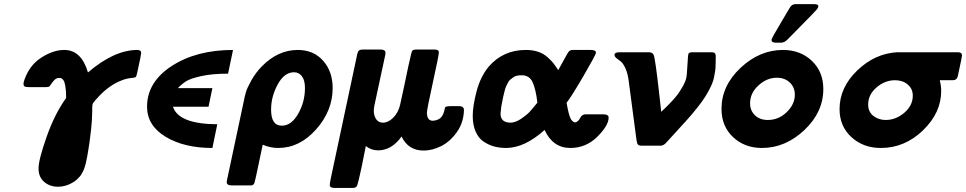

<svg xmlns="http://www.w3.org/2000/svg" viewBox="-20 -714 4735 941"><path d="M95.2 -304.2Q95.2 -310.1 100.1 -324.2Q125 -395 183.1 -432.1Q241.2 -469.2 294.9 -469.2Q378.9 -469.2 411.1 -358.9Q539.1 -468.8 652.8 -469.2Q671.9 -469.2 671.9 -454.1Q671.9 -446.3 652.8 -358.9Q648.9 -338.9 644.5 -335.9Q640.1 -333 619.1 -331.1Q598.1 -329.1 573.2 -318.8Q517.1 -296.9 465.8 -243.2Q439.9 -215.3 436 -208.7Q432.1 -202.1 432.1 -188V-175.8Q432.1 -174.8 431.6 -157Q431.2 -139.2 430.2 -123Q429.2 -106.9 426.5 -80.1Q423.8 -53.2 418.9 -18.6Q414.1 16.1 407.2 54.2Q406.2 57.1 404.1 68.6Q401.9 80.1 400.9 85Q399.9 89.8 396.5 100.8Q393.1 111.8 390.6 117.9Q388.2 124 382.6 134Q377 144 371.6 150.6Q366.2 157.2 357.7 165Q349.1 172.9 338.9 179.2Q303.7 201.2 263.9 201.2Q224.1 201.2 196.5 177.5Q168.9 153.8 168.9 111.8Q168.9 68.8 208.5 -43.5Q248 -155.8 304.2 -233.9Q304.2 -270 300.5 -290Q296.9 -310.1 293.5 -316.7Q290 -323.2 283.2 -329.1Q276.4 -332 269 -332Q256.8 -332 246.8 -322Q236.8 -312 230 -301Q223.1 -290 220.2 -289.1Q212.4 -287.1 207 -287.1H120.1Q106.9 -287.1 101.1 -290Q95.2 -293 95.2 -304.2Z M700.7 -190.9Q700.7 -312 821.8 -390.6Q942.9 -469.2 1122.1 -469.2L1097.7 -353Q1020.5 -353 966.6 -341.1Q912.6 -329.1 891.6 -315.4Q870.6 -301.8 852.1 -282.2H1021L1002 -190.9H827.6Q855.5 -106 1044.9 -105L1021 11.2Q881.8 11.2 791.3 -43.9Q700.7 -99.1 700.7 -190.9Z M1091.3 179.2Q1091.3 173.3 1093.3 165L1173.3 -210.9Q1179.2 -241.7 1185.3 -262.5Q1191.4 -283.2 1211.9 -320.1Q1232.4 -356.9 1262.7 -388.2Q1341.8 -469.2 1439.5 -469.2Q1516.6 -469.2 1563.5 -416.5Q1610.4 -363.8 1610.4 -282.2Q1610.4 -171.4 1529.5 -80.1Q1448.7 11.2 1343.3 11.2Q1304.2 11.2 1267.6 -4.9Q1259.8 34.2 1247.6 89.8Q1231.4 168.9 1227.1 181.9Q1222.7 194.8 1210.4 194.8Q1207.5 194.8 1206.5 194.8H1118.7Q1091.3 195.3 1091.3 179.2ZM1308.6 -176.8Q1308.6 -97.7 1361.3 -98.1Q1408.2 -98.1 1441.4 -156.5Q1474.6 -214.8 1474.6 -282.2Q1474.6 -321.3 1459.5 -340.6Q1444.3 -359.9 1421.4 -359.9Q1373.5 -359.9 1341.1 -300.3Q1308.6 -240.7 1308.6 -176.8Z M1596.2 191.9Q1596.2 184.1 1603 151.9L1731 -449.2Q1732.9 -457 1734.9 -460.9Q1736.8 -464.8 1741.9 -468Q1747.1 -471.2 1756.8 -471.2H1848.1Q1856 -471.2 1864.3 -466.8L1868.2 -461.9Q1870.1 -455.1 1868.2 -444.8L1814.9 -196.8Q1812 -181.6 1812 -171.9Q1812 -147 1823.5 -129.9Q1835 -112.8 1856.9 -112.8Q1882.8 -112.8 1907.5 -137.5Q1932.1 -162.1 1940.9 -200.2Q1960.9 -290 1981 -388.2Q1997.1 -461.4 2000 -464.8Q2004.9 -470.7 2019 -471.2H2109.9Q2130.9 -471.2 2130.9 -457Q2130.9 -443.8 2101.6 -310.3Q2072.3 -176.8 2072.3 -162.1Q2072.3 -122.1 2102.1 -122.1Q2106 -122.1 2114.3 -124Q2134.3 -128.9 2143.6 -140.9Q2152.8 -152.8 2157 -169.4Q2161.1 -186 2161.1 -187L2165 -190.9Q2171.9 -193.8 2190.9 -193.8H2230Q2252 -193.8 2253.9 -176.8Q2252.9 -113.8 2219 -66.4Q2185.1 -19 2141.6 2.4Q2098.1 23.9 2056.2 23.9Q1981 23.9 1948.2 -44.9Q1899.4 22.9 1833 22.9Q1799.8 22.9 1772.9 2Q1764.2 44.9 1752 106Q1735.8 181.2 1731 194.1Q1726.1 207 1710 207H1618.2Q1596.2 207 1596.2 191.9Z M2296.9 -146Q2296.9 -194.8 2315.9 -266.8Q2335 -338.9 2375 -387.2Q2445.8 -469.2 2557.1 -469.2Q2591.3 -469.2 2617.7 -460.2Q2644 -451.2 2663.6 -433.6Q2683.1 -416 2693.1 -403.1Q2703.1 -390.1 2715.8 -370.1Q2725.6 -388.2 2740.7 -415Q2762.7 -456.1 2768.8 -462.6Q2774.9 -469.2 2788.1 -469.2H2876Q2900.9 -469.2 2900.9 -455.1Q2900.9 -447.3 2842.3 -346.2Q2783.7 -245.1 2756.8 -210Q2766.6 -154.8 2775.1 -136Q2783.7 -117.2 2797.9 -113.8Q2814 -116.7 2823 -135.3Q2832 -153.8 2850.1 -153.8H2936Q2962.9 -153.8 2962.9 -137.2Q2962.9 -99.1 2907.5 -43.9Q2852.1 11.2 2774.9 11.2Q2689.9 11.2 2648.9 -77.1Q2551.8 10.7 2460.9 11.2Q2430.2 11.2 2403.1 4.2Q2376 -2.9 2350.8 -19.5Q2325.7 -36.1 2311.3 -68.6Q2296.9 -101.1 2296.9 -146ZM2433.1 -157.2Q2433.1 -113.3 2481.9 -112.8Q2505.9 -112.8 2533.9 -131.8Q2562 -150.9 2575.9 -166Q2589.8 -181.2 2613.8 -210.9Q2606 -276.9 2590.3 -311Q2574.7 -345.2 2537.1 -345.2Q2523.9 -345.2 2513.4 -343Q2502.9 -340.8 2494.9 -334.5Q2486.8 -328.1 2480.5 -323.5Q2474.1 -318.8 2468.5 -306.9Q2462.9 -294.9 2460 -289.6Q2457 -284.2 2452.9 -267.1Q2448.7 -250 2447.3 -244.4Q2445.8 -238.8 2441.9 -218.5Q2438 -198.2 2437 -192.9Q2433.1 -161.1 2433.1 -157.2Z M2991.7 -444.8Q2991.7 -458 3016.6 -458H3161.6Q3178.7 -457 3183.6 -444.8Q3191.4 -427.7 3210.4 -257.8Q3215.3 -208 3220.7 -166Q3221.7 -167 3231.2 -176Q3240.7 -185.1 3244.6 -189Q3248.5 -192.9 3259 -203.4Q3269.5 -213.9 3276.1 -221.4Q3282.7 -229 3292.2 -240Q3301.8 -251 3308.1 -261Q3314.5 -271 3321.5 -282.5Q3328.6 -293.9 3334.2 -305.9Q3339.8 -317.9 3342.8 -329.1Q3346.7 -343.3 3349.1 -394.5Q3351.6 -445.8 3354.5 -451.2Q3358.4 -458 3375.5 -458H3462.9Q3477.1 -458 3481.4 -455.1Q3485.8 -452.1 3487.8 -442.9V-426.8Q3487.8 -422.9 3487.3 -400.9Q3486.8 -378.9 3485.4 -368.4Q3483.9 -357.9 3479.7 -336.4Q3475.6 -314.9 3465.1 -292.5Q3454.6 -270 3438.7 -243.9Q3422.9 -217.8 3396.7 -185.3Q3370.6 -152.8 3349.6 -129.4Q3328.6 -106 3293.7 -67.9Q3258.8 -29.8 3242.7 -12.2Q3230.5 0 3217.8 0H3123.5Q3113.8 0 3109.1 -3.4Q3104.5 -6.8 3103 -11.5Q3101.6 -16.1 3099.6 -26.9L3061.5 -315.9Q3056.6 -355 3044.7 -380.4Q3032.7 -405.8 3021.2 -413.8Q3009.8 -421.9 3000.7 -429.4Q2991.7 -437 2991.7 -444.8Z M3516.1 -180.2Q3516.1 -293.9 3609.6 -381.6Q3703.1 -469.2 3817.4 -469.2Q3902.3 -469.2 3958.7 -416Q4015.1 -362.8 4015.1 -277.8Q4015.1 -164.1 3922.1 -76.4Q3829.1 11.2 3714.4 11.2Q3629.4 11.2 3572.8 -42Q3516.1 -95.2 3516.1 -180.2ZM3656.2 -208Q3656.2 -171.9 3680.2 -148.9Q3704.1 -126 3743.2 -126Q3796.4 -126 3835.9 -164.6Q3875.5 -203.1 3875.5 -250Q3875.5 -286.1 3850.8 -309.6Q3826.2 -333 3787.1 -333Q3738.3 -333 3697.3 -295.4Q3656.2 -257.8 3656.2 -208ZM3761.2 -519Q3761.2 -525.9 3812 -610.8Q3835 -650.9 3851.1 -676.8Q3860.8 -693.8 3879.4 -693.8H3969.2Q3982.4 -693.8 3988.3 -689.9L3990.2 -686Q3992.2 -678.2 3981.7 -666Q3971.2 -653.8 3901.4 -583Q3864.3 -544.9 3840.3 -521Q3824.2 -504.9 3809.1 -504.9H3781.2Q3761.2 -504.9 3761.2 -519Z M4094.7 -179.2Q4094.7 -285.2 4181.4 -368.7Q4268.1 -452.1 4377.9 -458H4674.8Q4694.8 -458 4694.8 -441.9Q4694.8 -435.1 4673.8 -338.9Q4668.9 -320.8 4649.9 -320.8H4585.9Q4592.8 -293 4592.8 -268.1Q4592.8 -161.1 4503.4 -75Q4414.1 11.2 4296.9 11.2Q4210.9 11.2 4152.8 -42Q4094.7 -95.2 4094.7 -179.2ZM4234.9 -202.1Q4234.9 -166 4260.3 -146Q4285.6 -126 4320.8 -126Q4370.6 -126 4412.1 -161.4Q4453.6 -196.8 4453.6 -245.1Q4453.6 -279.3 4428.7 -300Q4403.8 -320.8 4366.7 -320.8Q4316.9 -320.8 4275.9 -285.4Q4234.9 -250 4234.9 -202.1Z"/></svg>

Font: CMU Sans Serif
Style: BoldOblique
Weight: 700
Italic angle: -12°
Version: Version 0.7.0